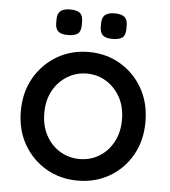

<svg xmlns="http://www.w3.org/2000/svg" viewBox="-52 -758 721 815"><g transform="rotate(5 308.5 -350.5)"><path d="M574 -263Q574 -183 539 -121.5Q504 -60 444 -25Q384 10 309 10Q234 10 174 -25Q114 -60 78.5 -121.5Q43 -183 43 -263Q43 -344 78.5 -405.5Q114 -467 174 -502.5Q234 -538 309 -538Q384 -538 444 -502.5Q504 -467 539 -405.5Q574 -344 574 -263ZM474 -263Q474 -318 452 -358.5Q430 -399 392.5 -422.5Q355 -446 309 -446Q263 -446 225 -422.5Q187 -399 165 -358.5Q143 -318 143 -263Q143 -210 165 -169Q187 -128 225 -105Q263 -82 309 -82Q355 -82 392.5 -105Q430 -128 452 -169Q474 -210 474 -263ZM403 -602Q375 -602 362.5 -613Q350 -624 350 -649V-664Q350 -690 364 -700.5Q378 -711 404 -711Q433 -711 446 -700Q459 -689 459 -664V-649Q459 -622 445.5 -612Q432 -602 403 -602ZM213 -602Q185 -602 172.5 -613Q160 -624 160 -649V-664Q160 -689 173.5 -700Q187 -711 213 -711Q243 -711 256 -700.5Q269 -690 269 -664V-649Q269 -622 255.5 -612Q242 -602 213 -602Z"/></g></svg>

Font: Quicksand SemiBold
Style: Regular
Weight: 600
Designer: Andrew Paglinawan
Foundry: Andrew Paglinawan
Version: Version 3.006